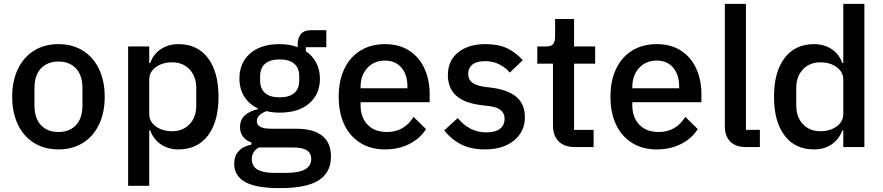

<svg xmlns="http://www.w3.org/2000/svg" viewBox="-20 -760 4564 992"><path d="M43 -260Q43 -342 72.5 -403.5Q102 -465 156 -498.5Q210 -532 282 -532Q354 -532 408 -498.5Q462 -465 491.5 -403.5Q521 -342 521 -260Q521 -178 491.5 -116.5Q462 -55 408 -21.5Q354 12 282 12Q210 12 156 -21.5Q102 -55 72.5 -116.5Q43 -178 43 -260ZM406 -216V-304Q406 -371 372.5 -406.5Q339 -442 282 -442Q225 -442 191.5 -406.5Q158 -371 158 -304V-216Q158 -149 191.5 -113.5Q225 -78 282 -78Q339 -78 372.5 -113.5Q406 -149 406 -216Z M642 -520H751V-434H756Q772 -480 811 -506Q850 -532 902 -532Q1000 -532 1054.5 -460Q1109 -388 1109 -260Q1109 -132 1054.5 -60Q1000 12 902 12Q850 12 811.5 -14Q773 -40 756 -86H751V200H642ZM994 -215V-305Q994 -365 959.5 -401.5Q925 -438 869 -438Q819 -438 785 -413Q751 -388 751 -349V-171Q751 -132 785 -107Q819 -82 869 -82Q925 -82 959.5 -118.5Q994 -155 994 -215Z M1426 212Q1302 212 1246 180Q1190 148 1190 87Q1190 6 1279 -13V-24Q1251 -33 1235.5 -54Q1220 -75 1220 -104Q1220 -174 1312 -196V-200Q1266 -222 1241.5 -262Q1217 -302 1217 -354Q1217 -435 1272 -483.5Q1327 -532 1424 -532Q1479 -532 1518 -516V-530Q1518 -565 1535 -584.5Q1552 -604 1586 -604H1666V-516H1560V-495Q1595 -472 1614 -435.5Q1633 -399 1633 -354Q1633 -274 1578 -226Q1523 -178 1425 -178Q1387 -178 1357 -186Q1335 -178 1321 -165Q1307 -152 1307 -134Q1307 -95 1380 -95H1508Q1690 -95 1690 49Q1690 131 1627 171.5Q1564 212 1426 212ZM1526 -345V-365Q1526 -409 1500 -431Q1474 -453 1425 -453Q1376 -453 1350 -431Q1324 -409 1324 -365V-345Q1324 -301 1350 -279Q1376 -257 1425 -257Q1474 -257 1500 -279Q1526 -301 1526 -345ZM1493 2H1317Q1281 23 1281 62Q1281 133 1393 133H1461Q1588 133 1588 61Q1588 32 1566 17Q1544 2 1493 2Z M1730 -260Q1730 -343 1759 -404Q1788 -465 1842 -498.5Q1896 -532 1969 -532Q2043 -532 2095 -498Q2147 -464 2173.5 -405Q2200 -346 2200 -273V-232H1843V-215Q1843 -154 1879 -116Q1915 -78 1980 -78Q2068 -78 2117 -156L2181 -93Q2151 -45 2095.5 -16.5Q2040 12 1969 12Q1896 12 1842 -21.5Q1788 -55 1759 -116Q1730 -177 1730 -260ZM1843 -311V-304H2085V-314Q2085 -374 2054 -410.5Q2023 -447 1969 -447Q1913 -447 1878 -409Q1843 -371 1843 -311Z M2275 -86 2345 -150Q2406 -76 2492 -76Q2539 -76 2563 -94.5Q2587 -113 2587 -146Q2587 -201 2513 -211L2465 -217Q2294 -238 2294 -372Q2294 -447 2347 -489.5Q2400 -532 2487 -532Q2554 -532 2598.5 -511.5Q2643 -491 2681 -449L2614 -385Q2592 -411 2559.5 -427.5Q2527 -444 2487 -444Q2443 -444 2421 -426.5Q2399 -409 2399 -379Q2399 -350 2418 -334.5Q2437 -319 2479 -312L2527 -306Q2612 -293 2652 -256Q2692 -219 2692 -155Q2692 -80 2635.5 -34Q2579 12 2486 12Q2415 12 2364.5 -13Q2314 -38 2275 -86Z M2952 0Q2896 0 2866.5 -29.5Q2837 -59 2837 -113V-431H2756V-520H2800Q2827 -520 2837.5 -532Q2848 -544 2848 -571V-662H2946V-520H3055V-431H2946V-89H3047V0Z M3134 -260Q3134 -343 3163 -404Q3192 -465 3246 -498.5Q3300 -532 3373 -532Q3447 -532 3499 -498Q3551 -464 3577.5 -405Q3604 -346 3604 -273V-232H3247V-215Q3247 -154 3283 -116Q3319 -78 3384 -78Q3472 -78 3521 -156L3585 -93Q3555 -45 3499.5 -16.5Q3444 12 3373 12Q3300 12 3246 -21.5Q3192 -55 3163 -116Q3134 -177 3134 -260ZM3247 -311V-304H3489V-314Q3489 -374 3458 -410.5Q3427 -447 3373 -447Q3317 -447 3282 -409Q3247 -371 3247 -311Z M3836 0Q3781 0 3753 -28.5Q3725 -57 3725 -108V-740H3834V-89H3906V0Z M4332 -86Q4315 -40 4276.5 -14Q4238 12 4186 12Q4088 12 4033.5 -60Q3979 -132 3979 -260Q3979 -388 4033.5 -460Q4088 -532 4186 -532Q4238 -532 4277 -506Q4316 -480 4332 -434H4337V-740H4446V0H4337V-86ZM4337 -171V-349Q4337 -388 4303 -413Q4269 -438 4219 -438Q4163 -438 4128.5 -401.5Q4094 -365 4094 -305V-215Q4094 -155 4128.5 -118.5Q4163 -82 4219 -82Q4269 -82 4303 -107Q4337 -132 4337 -171Z"/></svg>

Font: IBM Plex Sans KR Medm
Style: Regular
Weight: 500
Designer: Mike Abbink; Paul van der Laan; Pieter van Rosmalen; Wujin Sim; Chorong Kim; Dohee Lee;
Foundry: Sandoll Inc.
Version: Version 1.003